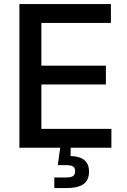

<svg xmlns="http://www.w3.org/2000/svg" viewBox="-20 -748 641 972"><path d="M78.1 0V-727.5H541.5V-631.8H189.5V-415.5H516.1V-320.3H189.5V-95.7H543.9V0ZM254.9 204.1V150.4H314Q339.4 150.4 349.9 143.3Q360.4 136.2 360.4 119.1Q360.4 102.1 349.9 95Q339.4 87.9 314 87.9H272.5L288.1 -22.9H337.9V0L337.4 42Q383.8 43 407.2 62.5Q430.7 82 430.7 120.6Q430.7 164.1 402.6 184.1Q374.5 204.1 316.4 204.1Z"/></svg>

Font: Inter 17pt Medium
Style: Regular
Weight: 500
Version: Version 4.001;git-66647c0bb